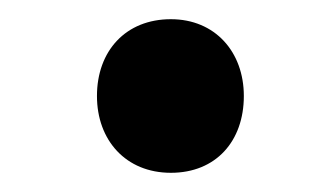

<svg xmlns="http://www.w3.org/2000/svg" viewBox="-20 -661 338 200"><path d="M81 -561C81 -515 111 -481 158 -481C205 -481 234 -514 234 -561C234 -607 204 -641 158 -641C111 -641 81 -608 81 -561Z"/></svg>

Font: Noto Sans Devanagari UI Condensed Black
Style: Regular
Weight: 900
Width: 3
Designer: Jelle Bosma - Monotype Design Team
Foundry: Monotype Imaging Inc.
Version: Version 2.004